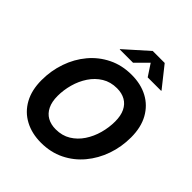

<svg xmlns="http://www.w3.org/2000/svg" viewBox="-254 -1108 1278 1278"><g transform="rotate(45 384.5 -469.0)"><path d="M345.7 9.8Q259.3 9.8 193.4 -25.4Q127.4 -60.5 90.6 -127.2Q53.7 -193.8 53.7 -288.1Q53.7 -377 81.8 -458Q109.9 -539.1 162.4 -601.8Q214.8 -664.6 288.6 -700.9Q362.3 -737.3 453.6 -737.3Q540 -737.3 605.5 -702.4Q670.9 -667.5 708 -600.8Q745.1 -534.2 745.1 -439.5Q745.1 -350.1 716.8 -269.3Q688.5 -188.5 636 -125.5Q583.5 -62.5 510 -26.4Q436.5 9.8 345.7 9.8ZM352.1 -122.6Q412.1 -122.6 457.5 -150.4Q502.9 -178.2 533.7 -224.6Q564.5 -271 579.8 -327.1Q595.2 -383.3 595.2 -439.5Q595.2 -493.7 577.4 -530.5Q559.6 -567.4 526.4 -586.2Q493.2 -605 447.8 -605Q387.7 -605 342 -577.1Q296.4 -549.3 265.4 -502.7Q234.4 -456.1 219 -400.1Q203.6 -344.2 203.6 -288.6Q203.6 -234.4 221.7 -197.3Q239.7 -160.2 272.9 -141.4Q306.2 -122.6 352.1 -122.6ZM402.8 -800.3H276.9L277.8 -803.7L439.9 -948.2H552.7L667.5 -803.7L667 -800.3H540.5L485.8 -883.3Z"/></g></svg>

Font: Inter 16pt
Style: Bold Italic
Weight: 700
Italic angle: -9.3988°
Version: Version 4.001;git-66647c0bb